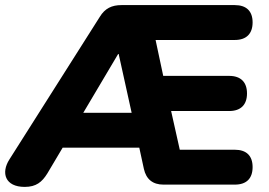

<svg xmlns="http://www.w3.org/2000/svg" viewBox="-31 -725 1056 754"><path d="M66 9C111 9 134 -10 155 -44L215 -145H516L534 -62C543 -21 569 0 611 0H891C937 0 961 -24 961 -69C961 -113 937 -137 891 -137H675L641 -289H869C915 -289 939 -314 939 -358C939 -402 915 -427 869 -427H610L580 -568H891C937 -568 961 -593 961 -637C961 -681 937 -705 891 -705H446C408 -705 381 -692 361 -659L6 -99C-28 -46 -11 9 66 9ZM433 -513H435L486 -282H296Z"/></svg>

Font: SN Pro Heavy
Style: Regular
Weight: 800
Designer: Tobias Whetton
Foundry: Supernotes
Version: Version 1.001;Glyphs 3.2 (3249)